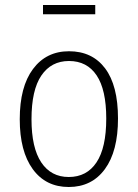

<svg xmlns="http://www.w3.org/2000/svg" viewBox="-20 -737 551 768"><path d="M452 -263Q452 -132 399.5 -60.5Q347 11 255 11Q163 11 111 -60.5Q59 -132 59 -260Q59 -390 112 -461Q165 -532 256 -532Q349 -532 400.5 -463.5Q452 -395 452 -263ZM106 -260Q106 -146 145 -87.5Q184 -29 255 -29Q327 -29 366 -87.5Q405 -146 405 -263Q405 -378 366.5 -435.5Q328 -493 256 -493Q185 -493 145.5 -435Q106 -377 106 -260ZM361 -680H152V-717H361Z"/></svg>

Font: Fira Sans Condensed ExtraLight
Style: Regular
Weight: 275
Width: 3
Designer: Carrois Corporate & Edenspiekermann AG
Foundry: Carrois Corporate GbR & Edenspiekermann AG
Version: Version 4.203